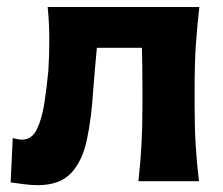

<svg xmlns="http://www.w3.org/2000/svg" viewBox="-20 -519 640 550"><path d="M87.5 11.5Q70.5 11.5 47.5 8.5Q24.5 5.5 10.5 3.5L16.5 -123.5Q32.5 -119 43.5 -119Q71 -119 85.5 -148.5Q100 -178 107 -223.2Q114 -268.5 118.5 -316.5Q121.5 -363.5 121.2 -410Q121 -456.5 116.5 -499H551Q545 -445.5 541.2 -393Q537.5 -340.5 537.5 -266V-216Q537.5 -154 540.5 -103.8Q543.5 -53.5 550 0H376.5Q382.5 -53.5 385.2 -103.8Q388 -154 388 -216V-266Q388 -334.5 386.5 -382H257.5Q254.5 -350.5 251.8 -319.5Q249 -288.5 247 -261Q242 -180.5 229 -119Q216 -57.5 183.5 -23Q151 11.5 87.5 11.5Z"/></svg>

Font: Commissioner Flair
Style: Bold
Weight: 700
Designer: Kostas Bartsokas
Foundry: Kostas Bartsokas
Version: Version 1.000; ttfautohint (v1.8.3)